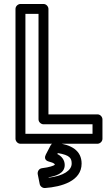

<svg xmlns="http://www.w3.org/2000/svg" viewBox="-20 -699 542 967"><path d="M108 -25V-629H174V-98C174 -83 188 -73 199 -73H446V-25ZM58 0C58 11 68 25 83 25H471C482 25 496 15 496 0V-98C496 -109 486 -123 471 -123H224V-654C224 -665 214 -679 199 -679H83C72 -679 58 -669 58 -654ZM271 72C332 82 341 98 341 125C341 159 300 187 225 196V194C258 188 306 176 306 132C306 105 288 86 269 77ZM260 20C250 19 240 24 235 33L211 79C196 108 224 114 227 115C255 122 256 128 256 131C252 135 228 144 192 148C175 150 168 166 170 178L180 228C182 239 194 249 207 248C290 242 391 213 391 125C391 60 341 29 260 20Z"/></svg>

Font: Falling Sky
Style: Ou
Weight: 400
Designer: Paul D. Hunt
Foundry: Adobe Systems Incorporated
Version: Version 1.02